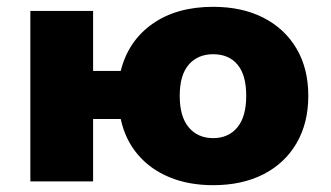

<svg xmlns="http://www.w3.org/2000/svg" viewBox="-20 -532 971 563"><path d="M605 11Q533 11 476.5 -12.5Q420 -36 383.5 -79.5Q347 -123 334 -183H253V0H69V-500H253V-324H334Q356 -412 427 -462Q498 -512 605 -512Q690 -512 752.5 -480Q815 -448 849.5 -389.5Q884 -331 884 -251Q884 -171 849.5 -112Q815 -53 752.5 -21Q690 11 605 11ZM605 -127Q650 -127 676 -158.5Q702 -190 702 -251Q702 -312 676.5 -342.5Q651 -373 605 -373Q560 -373 533.5 -342.5Q507 -312 507 -251Q507 -190 533.5 -158.5Q560 -127 605 -127Z"/></svg>

Font: Nunito Sans 9pt Black
Style: Regular
Weight: 900
Version: Version 3.101;gftools[0.9.27]